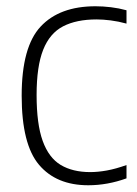

<svg xmlns="http://www.w3.org/2000/svg" viewBox="-20 -568 427 598"><path d="M255 9Q155.5 9 101.5 -54.8Q47.5 -118.5 47.5 -270Q47.5 -422 106.5 -485.2Q165.5 -548.5 277.5 -548.5Q300.5 -548.5 325.5 -545.5Q350.5 -542.5 374 -536V-494.5Q348.5 -501.5 324.5 -504.5Q300.5 -507.5 281 -507.5Q218 -507.5 176.5 -486Q135 -464.5 114.5 -413Q94 -361.5 94 -272Q94 -181.5 113 -129Q132 -76.5 169.2 -54.2Q206.5 -32 261 -32Q285 -32 312.8 -37Q340.5 -42 374 -54V-12.5Q314.5 9 255 9Z"/></svg>

Font: Encode Sans SemiCondensed SemiCondensed ExtraLight
Style: Regular
Weight: 200
Width: 4
Designer: Multiple Designers
Foundry: Impallari Type
Version: Version 3.000; ttfautohint (v1.8.3) -l 8 -r 50 -G 200 -x 14 